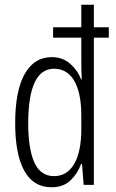

<svg xmlns="http://www.w3.org/2000/svg" viewBox="-20 -780 488 810"><path d="M197 10Q121 10 82.5 -59.5Q44 -129 44 -261Q44 -396 84 -467.5Q124 -539 198 -539Q244 -539 276 -511Q308 -483 322 -445H325Q324 -465 323.5 -482.5Q323 -500 323 -516V-621H204V-665H323V-760H376V-665H439V-621H376V0H333L326 -88H322Q307 -47 277 -18.5Q247 10 197 10ZM208 -37Q263 -37 293 -88.5Q323 -140 323 -236V-293Q323 -387 293.5 -438.5Q264 -490 208 -490Q153 -490 126 -431.5Q99 -373 99 -260Q99 -152 125 -94.5Q151 -37 208 -37Z"/></svg>

Font: Noto Sans Malayalam ExtraCondensed Light
Style: Regular
Weight: 300
Width: 2
Designer: Jelle Bosma - Monotype Design Team
Foundry: Monotype Imaging Inc.
Version: Version 2.104; ttfautohint (v1.8.4.7-5d5b)